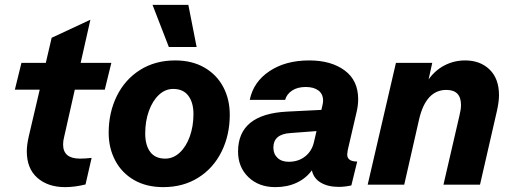

<svg xmlns="http://www.w3.org/2000/svg" viewBox="-20 -758 2099 788"><path d="M287 -390 243 -195Q239 -180 239 -165Q239 -107 308 -107Q330 -107 356 -110L331 -1Q287 10 247 10Q177 10 133.5 -28Q90 -66 90 -137Q90 -163 98 -198L143 -390H41L68 -500H168L192 -603L351 -677L311 -500H437L410 -390Z M606 -738H753L787 -565H673ZM426 -213Q426 -296 459.5 -364Q493 -432 555 -471Q617 -510 699 -510Q768 -510 818.5 -481Q869 -452 896 -401.5Q923 -351 923 -287Q923 -204 889.5 -136Q856 -68 794 -29Q732 10 650 10Q581 10 530.5 -19Q480 -48 453 -99Q426 -150 426 -213ZM774 -290Q774 -337 753 -365Q732 -393 691 -393Q658 -393 632 -368.5Q606 -344 591 -302.5Q576 -261 576 -210Q576 -162 596.5 -134.5Q617 -107 658 -107Q691 -107 717.5 -131.5Q744 -156 759 -198Q774 -240 774 -290Z M1407 -141Q1405 -129 1405 -124Q1405 -95 1446 -95L1422 3Q1395 9 1370 9Q1326 9 1296.5 -8.5Q1267 -26 1260 -59Q1236 -26 1197.5 -8Q1159 10 1110 10Q1042 10 999.5 -31Q957 -72 957 -136Q957 -290 1159 -300L1299 -307L1303 -324Q1306 -336 1306 -345Q1306 -372 1287 -386.5Q1268 -401 1235 -401Q1201 -401 1179 -386.5Q1157 -372 1150 -348H1005Q1020 -422 1086 -466Q1152 -510 1249 -510Q1339 -510 1394.5 -469Q1450 -428 1450 -351Q1450 -324 1443 -296ZM1269 -177 1279 -220 1173 -212Q1102 -208 1102 -152Q1102 -126 1119 -110Q1136 -94 1165 -94Q1205 -94 1233 -116.5Q1261 -139 1269 -177Z M2028 -367Q2028 -342 2020 -305L1950 0H1800L1866 -285Q1872 -309 1872 -327Q1872 -389 1812 -389Q1728 -389 1700 -268L1639 0H1489L1605 -500H1754L1739 -432Q1766 -470 1805 -490Q1844 -510 1889 -510Q1951 -510 1989.5 -472.5Q2028 -435 2028 -367Z"/></svg>

Font: CBA Beacon Sans Extra Bold
Style: Italic
Weight: 800
Italic angle: -13°
Designer: Wei Huang
Foundry: Wei Huang
Version: Version 1.002